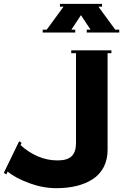

<svg xmlns="http://www.w3.org/2000/svg" viewBox="-20 -963 662 1003"><path d="M373 -808.1V-793H203.1V-808.1H224.1L312 -928.2H293V-942.9H513.2V-928.2H494.1L582 -808.1H603V-793H433.1V-808.1H453.1L402.8 -883.8L353 -808.1ZM80.1 -225.1 92.8 -216.8 86.9 -205.1Q176.8 -125 280.8 -125Q332 -125 354.5 -147.2Q377 -169.4 377 -214.8V-685.1H352.1V-700.2H562V-685.1H542V-180.2Q542 -129.4 522 -90.6Q502 -51.8 465.6 -27.8Q429.2 -3.9 380.9 8.1Q332.5 20 273.9 20Q203.6 20 131.3 -6.8Q59.1 -33.7 20 -66.9L13.2 -51.8L0 -60.1Z"/></svg>

Font: Copperplate CC
Style: Bold
Weight: 700
Designer: indestructible type*
Foundry: Cowboy Collective
Version: Version 1.000